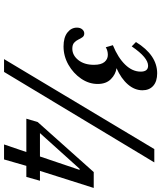

<svg xmlns="http://www.w3.org/2000/svg" viewBox="58 -874 816 973"><g transform="rotate(90 466.5 -388.0)"><path d="M280 0 736 -761.5H803.5L345 0ZM582 -113 599 -170.5 852.5 -454.5H933L846.5 -182H896.5L877 -113H821L788.5 0H712.5L751 -113ZM655 -182H773.5L841.5 -383H836ZM216 -301.5Q170.5 -301.5 145.5 -321Q120.5 -340.5 120.5 -369.5Q120.5 -386 129.2 -396.2Q138 -406.5 150 -406.5Q162.5 -406.5 169 -397.5Q175.5 -388.5 181.2 -376.2Q187 -364 197.2 -355Q207.5 -346 227 -346Q260.5 -346 284.8 -376.2Q309 -406.5 309 -455.5Q309 -491.5 294.8 -508.8Q280.5 -526 258.5 -526Q237 -526 220 -515.5L209.5 -551.5Q273 -577.5 308.2 -614Q343.5 -650.5 343.5 -692.5Q343.5 -730 313.5 -730Q293.5 -730 269.2 -710Q245 -690 215.5 -647L193.5 -668.5Q260 -776 352 -776Q393 -776 415.5 -756Q438 -736 438 -701.5Q438 -662 408.5 -627.8Q379 -593.5 326 -570Q357.5 -565.5 381.8 -541.2Q406 -517 406 -474.5Q406 -430 379 -390.5Q352 -351 308.5 -326.2Q265 -301.5 216 -301.5Z"/></g></svg>

Font: Libre Caslon Condensed SemiBold Italic
Style: Regular
Weight: 600
Italic angle: -22.583°
Designer: Pablo Impallari, Rodrigo Fuenzalida, Katja Schimmel, Ertekin Erdin
Foundry: Pablo Impallari, Rodrigo Fuenzalida
Version: Version 2.000; ttfautohint (v1.8.4.7-5d5b);gftools[0.9.33]